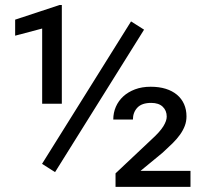

<svg xmlns="http://www.w3.org/2000/svg" viewBox="-20 -729 816 749"><path d="M723.1 0H430.7V-52.7L571.3 -185.1Q604 -214.8 617.2 -236.3Q630.4 -257.8 630.4 -273.9Q630.4 -297.9 614.7 -312.7Q599.1 -327.6 569.8 -327.6Q533.2 -327.6 515.9 -309.1Q498.5 -290.5 498.5 -262.7H421.9Q421.9 -289.1 431.9 -312.3Q441.9 -335.4 460.7 -352.8Q479.5 -370.1 506.6 -380.4Q533.7 -390.6 567.9 -390.6Q600.6 -390.6 626.5 -382.6Q652.3 -374.5 670.4 -359.4Q688.5 -344.2 698 -322.8Q707.5 -301.3 707.5 -274.9Q707.5 -255.4 700.9 -238Q694.3 -220.7 682.4 -203.9Q670.4 -187 653.1 -169.9Q635.7 -152.8 614.3 -133.3L528.3 -62.5H723.1ZM221.2 -324.2H144.5V-617.7L39.1 -589.8V-652.3L212.4 -709.5H221.2ZM194.8 -57.6 144 -89.8 491.2 -645.5 542 -613.3Z"/></svg>

Font: Dirooz
Style: Regular
Weight: 400
Foundry: DejaVu fonts team - Redesigned by Saber Rastikerdar
Version: Version 0.2.1